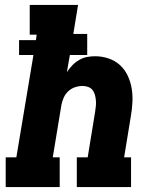

<svg xmlns="http://www.w3.org/2000/svg" viewBox="-20 -755 640 775"><path d="M3 0V-120H46L115 -533H57V-593H125L128 -615H100V-735H295L276 -618H332V-533H262L250 -464Q260 -479 272 -491.5Q284 -504 299.5 -513Q315 -522 331.5 -525Q348 -528 364 -528Q392 -528 418.5 -519Q445 -510 464.5 -492Q484 -474 495.5 -449.5Q507 -425 511.5 -398Q516 -371 514.5 -342Q513 -313 508 -285L481 -120H509V0H290V-120H334L364 -304Q366 -316 367 -327.5Q368 -339 367 -350.5Q366 -362 363 -372.5Q360 -383 353.5 -391.5Q347 -400 336 -404Q325 -408 314 -408Q298 -408 283 -403Q268 -398 256 -387Q244 -376 237.5 -361.5Q231 -347 228 -332L193 -120H221V0Z"/></svg>

Font: Iosevka Etoile Heavy Oblique
Style: Regular
Weight: 900
Italic angle: -9°
Designer: Belleve Invis
Foundry: Belleve Invis
Version: Version 15.5.2; ttfautohint (v1.8.4)